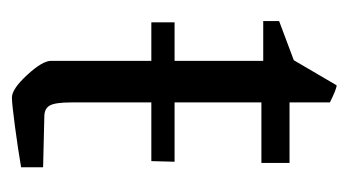

<svg xmlns="http://www.w3.org/2000/svg" viewBox="-148 -414 571 314"><g transform="rotate(90 137.0 -256.5)"><path d="M253 -42V-6Q224 -1 186.5 4Q149 9 139 9Q125 9 102 -16Q79 -41 79 -55V-219H16V-257H79V-402H14V-428L78 -452L119 -522Q125 -522 147 -511V-445H246V-399H147V-257H244L243 -219H147V-88Q147 -62 152 -53Q157 -44 170 -44Z"/></g></svg>

Font: Grenze Light
Style: Regular
Weight: 300
Designer: Renata Polastri
Foundry: Omnibus-Type
Version: Version 1.002; ttfautohint (v1.8)